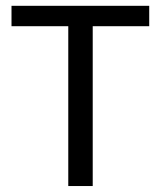

<svg xmlns="http://www.w3.org/2000/svg" viewBox="-20 -624 540 644"><path d="M18.6 -604.5H480.5V-536.1H291V0H209V-536.1H18.6Z"/></svg>

Font: BabelStone Coelbren y Beirdd
Style: Regular
Weight: 400
Designer: Andrew West
Foundry: BabelStone
Version: Version 1.00;September 27, 2022